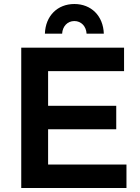

<svg xmlns="http://www.w3.org/2000/svg" viewBox="-20 -938 701 958"><path d="M204 -770H290C292 -807 317 -833 351 -833C385 -833 410 -807 412 -770H498C495 -859 435 -918 351 -918C267 -918 207 -859 204 -770ZM599 -700H86V0H611V-117H220V-293H560V-410H220V-583H599Z"/></svg>

Font: Montserrat_SPRD_medium Medium
Style: Regular
Weight: 400
Designer: Julieta Ulanovsky edited by Nelly Hempel
Foundry: Julieta Ulanovsky
Version: Version 4.000;PS 004.000;hotconv 1.0.88;makeotf.lib2.5.64775